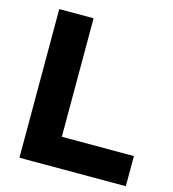

<svg xmlns="http://www.w3.org/2000/svg" viewBox="-106 -798 798 886"><g transform="rotate(15 292.5 -355.0)"><path d="M67.9 0V-710H231.9V-144H576.2V0Z"/></g></svg>

Font: Rawline ExtraBold
Style: Regular
Weight: 800
Designer: Matt McInerney, Pablo Impallari, Rodrigo Fuenzalida
Foundry: Matt McInerney, Pablo Impallari, Rodrigo Fuenzalida
Version: Version 4.020;PS 004.020;hotconv 1.0.88;makeotf.lib2.5.64775